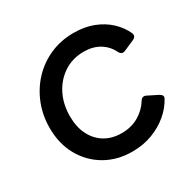

<svg xmlns="http://www.w3.org/2000/svg" viewBox="-167 -930 1123 1116"><g transform="rotate(-30 395.0 -372.5)"><path d="M414 12Q314 12 235 -33.5Q156 -79 110.5 -160Q65 -241 65 -347Q65 -432 94.5 -506Q124 -580 177 -636.5Q230 -693 302.5 -725Q375 -757 461 -757Q535 -757 593.5 -734Q652 -711 693 -672Q734 -633 755 -587Q767 -561 739 -548L668 -517Q643 -506 629 -533Q607 -579 563 -606Q519 -633 457 -633Q383 -633 325 -595.5Q267 -558 234 -493.5Q201 -429 201 -347Q201 -275 227.5 -222.5Q254 -170 301.5 -141Q349 -112 414 -112Q479 -112 528.5 -141Q578 -170 607 -217Q622 -242 647 -229L713 -196Q740 -181 729 -162Q703 -113 657 -74Q611 -35 549.5 -11.5Q488 12 414 12Z"/></g></svg>

Font: Pitagon Sans Text Bold
Style: Italic
Weight: 700
Italic angle: -8°
Designer: Travis Tran
Foundry: Pitagon
Version: Version 1.001; ttfautohint (v1.8.4.7-5d5b);gftools[0.9.26]